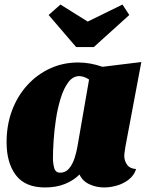

<svg xmlns="http://www.w3.org/2000/svg" viewBox="-20 -805 657 845"><path d="M178 20Q91 20 50 -34Q9 -88 9 -179Q9 -255 33 -319Q57 -383 100.5 -430.5Q144 -478 201 -504Q258 -530 324 -530Q377 -530 431 -511L602 -532L532 -160Q531 -152 529 -140Q527 -128 527 -118Q527 -98 539 -80.5Q551 -63 579 -61Q570 -33 547 -15Q524 3 495 11.5Q466 20 438 20Q404 20 373.5 6Q343 -8 330 -37Q304 -11 266 4.5Q228 20 178 20ZM245 -45Q269 -45 284.5 -64Q300 -83 308.5 -110Q317 -137 321 -161L372 -455Q360 -463 349 -466.5Q338 -470 329 -470Q301 -470 281 -443.5Q261 -417 247.5 -374Q234 -331 226.5 -282Q219 -233 216 -187Q213 -141 213 -109Q213 -87 218.5 -66Q224 -45 245 -45ZM315 -598 194 -739 246 -785 366 -710 519 -785 549 -739 393 -598Z"/></svg>

Font: Sansita Swashed Black
Style: Regular
Weight: 900
Designer: Pablo Cosgaya
Foundry: Omnibus-Type
Version: Version 1.003; ttfautohint (v1.8.3)